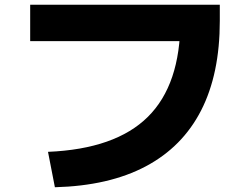

<svg xmlns="http://www.w3.org/2000/svg" viewBox="-20 -749 1040 808"><path d="M182 -110Q466 -122 602.5 -257.5Q739 -393 739 -661L820 -576H107V-729H905V-661Q905 -438 826.5 -284.5Q748 -131 593.5 -49Q439 33 211 39Z"/></svg>

Font: M PLUS 2 Thin ExtraBold
Style: Regular
Weight: 800
Version: Version 1.001